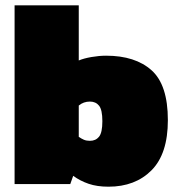

<svg xmlns="http://www.w3.org/2000/svg" viewBox="-20 -694 668 724"><path d="M389 10Q346 10 314 -1Q282 -12 256 -31L245 0H35V-674H277V-466Q296 -474 325 -479Q354 -484 380 -484Q490 -484 551.5 -429Q613 -374 613 -241Q613 -114 551.5 -52Q490 10 389 10ZM319 -163Q341 -163 353.5 -178.5Q366 -194 366 -237Q366 -280 353.5 -295.5Q341 -311 319 -311Q295 -311 277 -296V-178Q287 -171 296.5 -167Q306 -163 319 -163Z"/></svg>

Font: Kanit Black
Style: Regular
Weight: 900
Designer: Katatrad Team
Foundry: CadsonDemak
Version: Version 2.000; ttfautohint (v1.8.3)